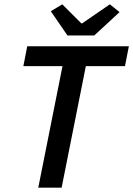

<svg xmlns="http://www.w3.org/2000/svg" viewBox="-20 -868 616 888"><path d="M157 0 269 -562H88L106 -654H576L558 -562H377L265 0ZM292 -704 215 -816 268 -848 356 -760H360L488 -848L533 -812L416 -704Z"/></svg>

Font: Source Sans Pro SemiBold
Style: Italic
Weight: 600
Italic angle: -11°
Designer: Paul D. Hunt
Foundry: Adobe Systems Incorporated
Version: Version 1.095;hotconv 1.0.109;makeotfexe 2.5.65596